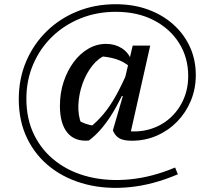

<svg xmlns="http://www.w3.org/2000/svg" viewBox="-20 -687 1009 910"><path d="M823 139Q706 189 595.5 200Q485 211 389.5 187Q294 163 222 108Q150 53 109.5 -29.5Q69 -112 69 -217Q69 -314 104 -396Q139 -478 201.5 -539Q264 -600 347.5 -633.5Q431 -667 528 -667Q612 -667 681 -642Q750 -617 801 -571.5Q852 -526 880 -465Q908 -404 908 -331Q908 -266 884.5 -209.5Q861 -153 819.5 -110.5Q778 -68 723 -44Q668 -20 605 -20Q567 -20 546.5 -31Q526 -42 515 -69L562 -231L553 -235L609 -471H692L596 -45L566 -68Q629 -58 684.5 -73Q740 -88 782 -124Q824 -160 848 -212Q872 -264 872 -327Q872 -414 829 -482.5Q786 -551 709 -591Q632 -631 529 -631Q439 -631 362 -600Q285 -569 227.5 -513.5Q170 -458 137.5 -382.5Q105 -307 105 -219Q105 -122 142.5 -46.5Q180 29 247 79.5Q314 130 403 151.5Q492 173 596 163Q700 153 810 107ZM401 -21Q335 -15 299.5 -58Q264 -101 264 -185Q264 -246 281.5 -299Q299 -352 329 -392.5Q359 -433 398.5 -456Q438 -479 483 -479Q525 -479 557 -458.5Q589 -438 601 -404L597 -369Q568 -395 529.5 -407Q491 -419 443 -421L483 -426Q446 -412 417 -375Q388 -338 371 -290Q354 -242 351.5 -191.5Q349 -141 366 -98L344 -121Q383 -96 427 -91L402 -80Q438 -108 469 -144.5Q500 -181 528 -231Q556 -281 585 -348L604 -338Q556 -217 506 -139Q456 -61 401 -21Z"/></svg>

Font: Piazzolla Thin SemiBold
Style: Regular
Weight: 600
Version: Version 2.005